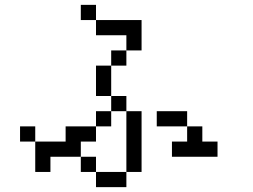

<svg xmlns="http://www.w3.org/2000/svg" viewBox="-20 -770 1040 790"><path d="M375 -687.5H312.5V-750H375ZM62.5 -250H125V-187.5H62.5ZM125 -187.5H250V-250H375V-187.5H312.5V-125H187.5V-62.5H125ZM312.5 -125H375V-62.5H312.5ZM375 -62.5H500V0H375ZM375 -312.5H437.5V-250H375ZM375 -500H437.5V-375H375ZM375 -687.5H562.5V-562.5H500V-625H375ZM437.5 -375H500V-312.5H437.5ZM437.5 -562.5H500V-500H437.5ZM500 -312.5H562.5V-62.5H500ZM625 -312.5H750V-250H625ZM687.5 -187.5H750V-250H812.5V-187.5H875V-125H687.5Z"/></svg>

Font: 寒蝉点阵体 16px
Style: Regular
Weight: 400
Designer: Designed by Warren2060
Foundry: ChillType
Version: Version 1.000